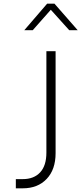

<svg xmlns="http://www.w3.org/2000/svg" viewBox="-20 -1023 442 1043"><path d="M66 0H104Q185 0 233.5 -51Q282 -102 282 -191V-745H232V-194Q232 -123 198 -86.5Q164 -50 104 -50H66ZM112 -859H158L256 -970L356 -859H402L276 -1003H236Z"/></svg>

Font: Plus Jakarta Sans ExtraLight
Style: Regular
Weight: 200
Designer: Gumpita Rahayu
Foundry: Tokotype
Version: Version 2.004; ttfautohint (v1.8.3)